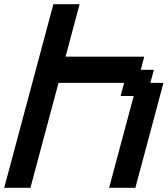

<svg xmlns="http://www.w3.org/2000/svg" viewBox="-20 -895 799 915"><path d="M500 0H625Q647.5 -83 692.1 -250Q736.8 -417 758.8 -500H696.3L713.4 -562.5H650.9L667.5 -625H292.5Q303.7 -667 325.9 -750Q348.1 -833 359.4 -875H234.4Q195.3 -729 117.2 -437.5Q39.1 -146 0 0H125Q147 -83 191.9 -250Q236.8 -417 258.8 -500H571.3L554.7 -437.5H617.2Z"/></svg>

Font: Faithful 32x
Style: Oblique
Weight: 400
Foundry: Faithful Resource Pack
Version: Version 1.0; January 27, 2023